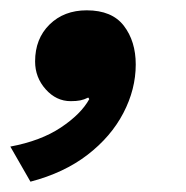

<svg xmlns="http://www.w3.org/2000/svg" viewBox="-62 -193 361 372"><path d="M106 -173Q155 -173 178 -143Q201 -113 201 -68Q201 -20 177 26Q153 72 107.5 107Q62 142 -3 159L-42 91Q17 80 56 54Q95 28 111 -1L109 -4Q101 0 93.5 1.5Q86 3 75 3Q47 3 26.5 -20Q6 -43 6 -74Q6 -118 34 -145.5Q62 -173 106 -173Z"/></svg>

Font: Prodigy Sans
Style: Bold Italic
Weight: 700
Italic angle: -13°
Designer: Wei Huang
Foundry: Wei Huang
Version: Version 1.003; ttfautohint (v1.8.3)